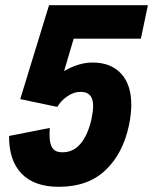

<svg xmlns="http://www.w3.org/2000/svg" viewBox="-20 -710 590 740"><path d="M264 -561 227 -436Q283 -469 337 -469Q407 -469 446.5 -426.5Q486 -384 486 -306Q486 -271 477 -227Q454 -118 386.5 -54Q319 10 207 10Q112 10 63 -41Q14 -92 15 -186L172 -217Q171 -207 171 -189Q171 -155 182.5 -139Q194 -123 220 -123Q264 -123 292 -158Q320 -193 333 -253Q339 -282 339 -302Q339 -356 291 -356Q264 -356 239 -338.5Q214 -321 201 -298L58 -328L169 -690H550L523 -561Z"/></svg>

Font: Decalotype ExtraBold Italic
Style: Regular
Weight: 800
Italic angle: -12°
Designer: Alfredo Marco Pradil
Foundry: Alfredo Marco Pradil
Version: Version 1.0